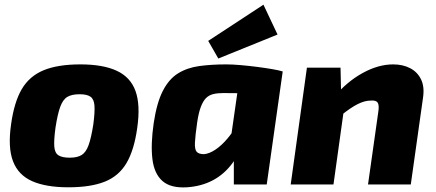

<svg xmlns="http://www.w3.org/2000/svg" viewBox="-20 -785 1857 817"><path d="M322 -511Q418 -511 476.5 -484Q535 -457 556.5 -398Q578 -339 564 -241Q551 -147 518.5 -91.5Q486 -36 426 -12Q366 12 271 12Q176 12 117 -14Q58 -40 35.5 -98.5Q13 -157 27 -255Q40 -350 72.5 -405.5Q105 -461 165.5 -486Q226 -511 322 -511ZM319 -384Q286 -384 267 -373Q248 -362 236.5 -331Q225 -300 216 -241Q209 -189 211 -161.5Q213 -134 229 -124Q245 -114 277 -114Q309 -114 327.5 -125.5Q346 -137 357 -167.5Q368 -198 377 -255Q384 -308 382 -335.5Q380 -363 365 -373.5Q350 -384 319 -384Z M943 -511Q969 -511 1003.5 -508Q1038 -505 1073 -500.5Q1108 -496 1137.5 -491Q1167 -486 1183 -481L1049 -387Q1017 -388 989 -388.5Q961 -389 929 -389Q905 -389 887 -384.5Q869 -380 856.5 -367.5Q844 -355 834.5 -330Q825 -305 819 -264Q811 -208 809.5 -178.5Q808 -149 817 -139Q826 -129 848 -129Q871 -131 897 -148.5Q923 -166 947.5 -195Q972 -224 992 -259L1022 -206Q1005 -140 970 -92Q935 -44 886 -18Q837 8 775 12Q706 16 671 -15Q636 -46 628.5 -108.5Q621 -171 634 -261Q647 -348 673 -398.5Q699 -449 738 -473Q777 -497 828.5 -504Q880 -511 943 -511ZM1005 -495 1183 -481 1115 0H975V-110L952 -125ZM1101 -765 1161 -638 909 -536 866 -611Z M1653 -511Q1694 -511 1725 -495Q1756 -479 1771.5 -447.5Q1787 -416 1780 -369L1728 0H1546L1590 -311Q1594 -338 1587 -348.5Q1580 -359 1557 -357Q1532 -357 1502 -342Q1472 -327 1430 -293L1403 -374Q1457 -438 1523.5 -474.5Q1590 -511 1653 -511ZM1429 -497 1432 -365 1448 -352 1399 0H1217L1286 -497Z"/></svg>

Font: Exo 2 ExtraBold
Style: Italic
Weight: 800
Italic angle: -8°
Designer: Natanael Gama
Foundry: Natanael Gama
Version: Version 2.010